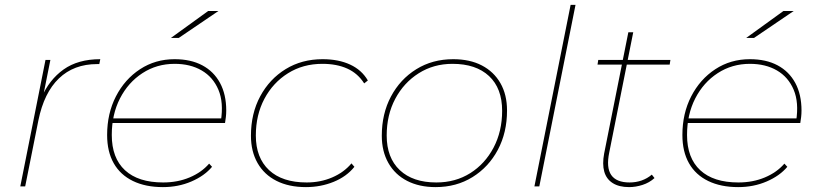

<svg xmlns="http://www.w3.org/2000/svg" viewBox="-20 -762 3349 785"><path d="M63 0 166 -517H186L154 -357L149 -362Q181 -436 240 -478Q299 -520 390 -520L386 -500Q384 -500 381.5 -500Q379 -500 377 -500Q282 -500 221 -441.5Q160 -383 137 -270L83 0Z M646 3Q575 3 523.5 -22Q472 -47 445 -94.5Q418 -142 418 -210Q418 -298 454 -368Q490 -438 552.5 -479Q615 -520 694 -520Q760 -520 807 -495Q854 -470 879.5 -423Q905 -376 905 -310Q905 -297 903.5 -283.5Q902 -270 900 -259H434L438 -278H891L883 -267Q895 -343 873 -395Q851 -447 804.5 -474Q758 -501 694 -501Q621 -501 562.5 -463Q504 -425 470.5 -359.5Q437 -294 437 -210Q437 -116 491 -66Q545 -16 647 -16Q706 -16 755 -36.5Q804 -57 835 -93L847 -80Q816 -43 762.5 -20Q709 3 646 3ZM679 -607 831 -717H873L711 -607Z M1231 3Q1161 3 1110.5 -22.5Q1060 -48 1033 -95.5Q1006 -143 1006 -207Q1006 -298 1044 -368.5Q1082 -439 1148 -479.5Q1214 -520 1299 -520Q1364 -520 1411.5 -498Q1459 -476 1484 -433L1469 -421Q1443 -462 1400 -481.5Q1357 -501 1298 -501Q1219 -501 1157.5 -462.5Q1096 -424 1061 -358Q1026 -292 1026 -208Q1026 -117 1080 -66.5Q1134 -16 1234 -16Q1290 -16 1338 -36.5Q1386 -57 1417 -94L1429 -80Q1397 -40 1344 -18.5Q1291 3 1231 3Z M1761 3Q1694 3 1644.5 -22.5Q1595 -48 1568 -95.5Q1541 -143 1541 -207Q1541 -297 1578.5 -367.5Q1616 -438 1682 -479Q1748 -520 1833 -520Q1901 -520 1950 -494.5Q1999 -469 2026 -422Q2053 -375 2053 -310Q2053 -220 2015.5 -149.5Q1978 -79 1912 -38Q1846 3 1761 3ZM1764 -16Q1842 -16 1902.5 -54Q1963 -92 1998 -158.5Q2033 -225 2033 -309Q2033 -401 1979.5 -451Q1926 -501 1830 -501Q1753 -501 1692 -462.5Q1631 -424 1596 -358Q1561 -292 1561 -208Q1561 -117 1614.5 -66.5Q1668 -16 1764 -16Z M2165 0 2313 -742H2333L2185 0Z M2552 3Q2511 3 2485 -13.5Q2459 -30 2450.5 -60.5Q2442 -91 2450 -134L2549 -630H2569L2471 -139Q2458 -77 2479 -46.5Q2500 -16 2554 -16Q2580 -16 2603 -24Q2626 -32 2645 -48L2656 -34Q2635 -15 2607 -6Q2579 3 2552 3ZM2423 -498 2426 -517H2721L2718 -498Z M2998 3Q2927 3 2875.5 -22Q2824 -47 2797 -94.5Q2770 -142 2770 -210Q2770 -298 2806 -368Q2842 -438 2904.5 -479Q2967 -520 3046 -520Q3112 -520 3159 -495Q3206 -470 3231.5 -423Q3257 -376 3257 -310Q3257 -297 3255.5 -283.5Q3254 -270 3252 -259H2786L2790 -278H3243L3235 -267Q3247 -343 3225 -395Q3203 -447 3156.5 -474Q3110 -501 3046 -501Q2973 -501 2914.5 -463Q2856 -425 2822.5 -359.5Q2789 -294 2789 -210Q2789 -116 2843 -66Q2897 -16 2999 -16Q3058 -16 3107 -36.5Q3156 -57 3187 -93L3199 -80Q3168 -43 3114.5 -20Q3061 3 2998 3ZM3031 -607 3183 -717H3225L3063 -607Z"/></svg>

Font: Montserrat Thin Thin
Style: Italic
Weight: 250
Italic angle: -11.3°
Version: Version 9.000